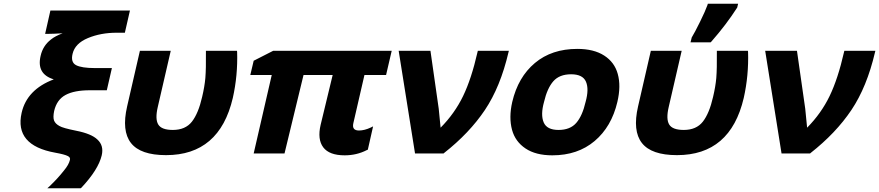

<svg xmlns="http://www.w3.org/2000/svg" viewBox="-20 -816 4675 1021"><path d="M548 -336H457Q375 -336 328.5 -311Q282 -286 268 -226Q261 -192 267.5 -175Q274 -158 296 -146Q314 -135 384 -121Q466 -105 498 -74Q533 -42 521 10Q503 86 413 182L409 185H232L245 173Q287 133 320 91Q346 60 352 34Q355 21 341 14Q324 5 274 -4Q56 -43 95 -216Q123 -340 266 -394Q173 -422 196 -519Q208 -573 251 -606Q273 -624 313 -639Q262 -636 239 -636H220L248 -760H671L644 -642H600Q516 -642 447.5 -613.5Q379 -585 366 -530Q355 -485 384.5 -469.5Q414 -454 485 -454H575Z M1241 -540Q1245 -415 1218 -295Q1147 9 863 9Q727 9 676.5 -55.5Q626 -120 656 -250L724 -546H888L819 -247Q804 -183 821.5 -154Q839 -125 899 -125Q966 -125 1000.5 -169Q1035 -213 1055 -301Q1068 -356 1072 -401Q1076 -452 1075 -537V-546H1240Z M1918 -417 1859 -161Q1850 -122 1889 -122Q1918 -122 1952 -138L1964 -144L1936 -20L1931 -18Q1877 10 1813 10Q1731 10 1699 -32.5Q1667 -75 1685 -152L1749 -417H1594L1493 0H1329L1425 -417H1311L1329 -493L1433 -546H2063L2033 -417Z M2686 -546 2684 -538Q2641 -354 2558.5 -231Q2476 -108 2341 -2L2339 0H2187L2100 -546H2269L2313 -238L2323 -137Q2398 -213 2442.5 -305Q2487 -397 2519 -538L2521 -546Z M3094 -274Q3113 -342 3096 -381.5Q3079 -421 3017 -421Q2955 -421 2922.5 -384Q2890 -347 2873 -274Q2854 -206 2871 -165.5Q2888 -125 2950 -125Q3012 -125 3044.5 -162.5Q3077 -200 3094 -274ZM2703 -125Q2685 -191 2704 -274Q2735 -406 2824.5 -481Q2914 -556 3050 -556Q3138 -556 3193 -520.5Q3248 -485 3265 -423Q3283 -359 3263 -274Q3232 -142 3142 -66Q3052 10 2917 10Q2829 10 2774.5 -26.5Q2720 -63 2703 -125Z M3958 -540Q3962 -415 3935 -295Q3864 9 3580 9Q3444 9 3393.5 -55.5Q3343 -120 3373 -250L3441 -546H3605L3536 -247Q3521 -183 3538.5 -154Q3556 -125 3616 -125Q3683 -125 3717.5 -169Q3752 -213 3772 -301Q3785 -356 3789 -401Q3793 -452 3792 -537V-546H3957ZM3658 -615V-616Q3675 -644 3703 -701Q3731 -758 3742 -789L3744 -796H3905L3900 -775L3899 -774Q3842 -685 3763 -595L3759 -591H3652Z M4635 -546 4633 -538Q4590 -354 4507.5 -231Q4425 -108 4290 -2L4288 0H4136L4049 -546H4218L4262 -238L4272 -137Q4347 -213 4391.5 -305Q4436 -397 4468 -538L4470 -546Z"/></svg>

Font: Passageway
Style: BdIt
Weight: 700
Foundry: Ascender Corporation
Version: Version 1.11